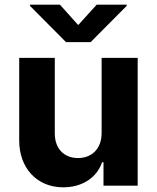

<svg xmlns="http://www.w3.org/2000/svg" viewBox="-20 -793 669 820"><path d="M414 -224C414 -160 374 -118 313 -118C252 -118 214 -160 214 -223V-546H62V-193C62 -76 137 7 250 7C330 7 393 -33 416 -100H422V0H568V-546H414ZM108 -768 262 -613H367L521 -768V-773H393L314 -686L236 -773H108Z"/></svg>

Font: Wafeq
Style: Bold
Weight: 700
Designer: Rasmus Andersson & Azza Alameddine
Foundry: Google & TypeTogether
Version: Version 3.000;FEAKit 1.0